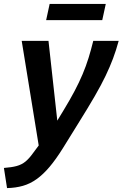

<svg xmlns="http://www.w3.org/2000/svg" viewBox="-64 -733 627 982"><path d="M-44 126Q-4 123 21.5 116Q47 109 66 93.5Q85 78 105 50L134 11L47 -524H184L229 -116L263 -172Q294 -223 317.5 -267.5Q341 -312 358.5 -353.5Q376 -395 389 -437Q402 -479 413 -524H543Q530 -476 514 -433.5Q498 -391 476 -345Q454 -299 420.5 -241Q387 -183 337 -103L257 26Q222 82 189.5 120.5Q157 159 123.5 183Q90 207 53 217.5Q16 228 -28 229ZM172 -630 190 -713H477L459 -630Z"/></svg>

Font: Raleway Thin
Style: Bold Italic
Weight: 700
Italic angle: -12°
Version: Version 4.026